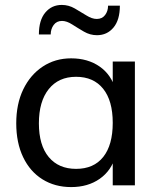

<svg xmlns="http://www.w3.org/2000/svg" viewBox="-20 -753 644 780"><path d="M269 7Q203 7 152.5 -24.5Q102 -56 74 -114.5Q46 -173 46 -252Q46 -331 74.5 -390Q103 -449 153.5 -482.5Q204 -516 269 -516Q337 -516 385 -482.5Q433 -449 450 -387L438 -380V-503H528V0H438V-126L450 -121Q433 -60 385 -26.5Q337 7 269 7ZM289 -67Q361 -67 399.5 -115.5Q438 -164 438 -254Q438 -344 399 -392.5Q360 -441 289 -441Q218 -441 178 -391Q138 -341 138 -252Q138 -163 178 -115Q218 -67 289 -67ZM138 -613Q138 -671 164 -702Q190 -733 231 -733Q259 -733 284 -718.5Q309 -704 331.5 -690Q354 -676 373 -676Q395 -676 407 -692Q419 -708 419 -730H467Q467 -672 441 -641Q415 -610 374 -610Q346 -610 321 -624.5Q296 -639 273.5 -653.5Q251 -668 232 -668Q210 -668 198 -651.5Q186 -635 186 -613Z"/></svg>

Font: Muli Medium
Style: Regular
Weight: 500
Designer: Vernon Adams
Foundry: Vernon Adams
Version: Version 2.100; ttfautohint (v1.8.1.43-b0c9)